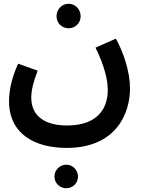

<svg xmlns="http://www.w3.org/2000/svg" viewBox="-20 -554 760 1019"><path d="M344 -404C380 -404 408 -432 408 -468C408 -504 380 -534 344 -534C308 -534 280 -504 280 -468C280 -432 308 -404 344 -404ZM28 -17C28 158 166 231 334 231C596 231 670 48 670 -84C670 -174 635 -277 595 -349L487 -301C536 -201 552 -128 552 -75C552 11 507 112 336 112C224 112 146 66 146 -35C146 -76 157 -119 180 -179L76 -216C37 -129 28 -64 28 -17ZM332 445C366 445 394 418 394 383C394 349 366 320 332 320C297 320 269 349 269 383C269 418 297 445 332 445Z"/></svg>

Font: Noto Sans Arabic SemBd
Style: Regular
Weight: 600
Designer: Monotype Design Team, Nadine Chahine, Nizar Qandah and Khaled Hosny
Foundry: Monotype Imaging Inc.
Version: Version 2.012